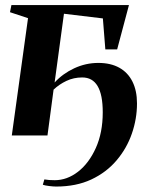

<svg xmlns="http://www.w3.org/2000/svg" viewBox="-20 -522 584 740"><path d="M190.5 -204Q221.5 -238 266 -258.8Q310.5 -279.5 359 -279.5Q406.5 -279.5 439.8 -261Q473 -242.5 490.5 -207.5Q508 -172.5 508 -123.5Q508 -64 488.2 -7Q468.5 50 429.2 96.2Q390 142.5 331.8 169.8Q273.5 197 196.5 197Q186 197 169.5 195Q153 193 145 190L151 169.5Q158.5 171 169.5 171.8Q180.5 172.5 191 172.5Q238.5 172.5 280.8 139.8Q323 107 349.5 48Q376 -11 376 -89Q376 -157 356.2 -190.2Q336.5 -223.5 297 -223.5Q264 -223.5 236 -210.2Q208 -197 186.5 -176.5L163 0H25.5L88 -452L18.5 -475L24 -502.5H477L431.5 -331.5H386L376.5 -451L226.5 -469Z"/></svg>

Font: Merriweather 144pt
Style: Bold Italic
Weight: 700
Italic angle: -7.8°
Version: Version 2.101